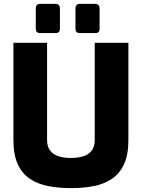

<svg xmlns="http://www.w3.org/2000/svg" viewBox="-20 -962 729 987"><path d="M345 5Q283 5 229.5 -5Q176 -15 135 -42Q94 -69 71.5 -117.5Q49 -166 49 -242V-742H222V-243Q222 -210 236.5 -189.5Q251 -169 278.5 -159.5Q306 -150 345 -150Q383 -150 410.5 -159.5Q438 -169 452.5 -189.5Q467 -210 467 -243V-742H640V-242Q640 -166 617.5 -117.5Q595 -69 554 -42Q513 -15 460 -5Q407 5 345 5ZM390 -792Q368 -792 368 -814V-918Q368 -942 390 -942H470Q481 -942 486.5 -935.5Q492 -929 492 -918V-814Q492 -792 470 -792ZM186 -792Q164 -792 164 -814V-918Q164 -942 186 -942H266Q277 -942 282.5 -935.5Q288 -929 288 -918V-814Q288 -792 266 -792Z"/></svg>

Font: Exo Thin ExtraBold
Style: Regular
Weight: 800
Version: Version 2.000